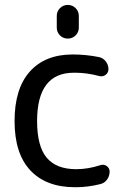

<svg xmlns="http://www.w3.org/2000/svg" viewBox="-20 -782 533 791"><path d="M213.9 -668V-716.8Q213.9 -735.4 227.1 -748.5Q240.2 -761.7 259.3 -761.7Q278.3 -761.7 291.5 -748.5Q304.7 -735.4 304.7 -716.8V-668Q304.7 -649.4 291.5 -636.2Q278.3 -623 259.3 -623Q240.2 -623 227.1 -636.2Q213.9 -649.4 213.9 -668ZM132.8 -283.2Q132.8 -179.7 172.4 -132.3Q211.9 -85 293.9 -85Q342.8 -85 393.6 -101.6Q407.2 -106.4 419.4 -98.1Q431.6 -89.8 431.6 -75.2Q431.6 -56.6 420.9 -42Q410.2 -27.3 392.6 -23.4Q341.8 -10.7 293.9 -10.7Q292 -10.7 289.1 -10.7Q169.9 -10.7 105 -80.1Q40 -149.4 40 -283.2Q40 -417 103 -487.3Q166 -557.6 279.3 -557.6Q334 -557.6 387.7 -546.9Q405.3 -543 416 -528.8Q426.8 -514.6 426.8 -497.1Q426.8 -482.4 415 -473.6Q403.3 -464.8 388.7 -468.8Q337.9 -482.4 289.1 -482.4Q287.1 -482.4 284.2 -482.4Q132.8 -482.4 132.8 -283.2Z"/></svg>

Font: Gen Jyuu GothicX Regular
Style: Regular
Weight: 400
Designer: [Source Han Sans]
Ryoko NISHIZUKA  (kana & ideographs); Paul D. Hunt (Latin, Greek & Cyrillic); Wenlong ZHANG  (bopomofo
Version: Version 1.002.20150607